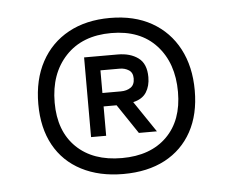

<svg xmlns="http://www.w3.org/2000/svg" viewBox="-37 -786 553 456"><g transform="rotate(-5 239.5 -558.0)"><path d="M240 -372Q183 -372 140.5 -394Q98 -416 75.5 -457Q53 -498 53 -555Q53 -613 76 -655.5Q99 -698 141 -721Q183 -744 240 -744Q298 -744 339.5 -720.5Q381 -697 403.5 -654.5Q426 -612 426 -555Q426 -498 403.5 -457Q381 -416 339.5 -394Q298 -372 240 -372ZM240 -410Q308 -410 347 -448.5Q386 -487 386 -555Q386 -624 347.5 -666Q309 -708 240 -708Q171 -708 131.5 -666Q92 -624 92 -555Q92 -487 131.5 -448.5Q171 -410 240 -410ZM171 -466V-656H251Q281 -656 300 -642Q319 -628 319 -596Q319 -575 309.5 -560Q300 -545 278 -540L328 -466H285L238 -536H207V-466ZM207 -568H251Q265 -568 274.5 -574.5Q284 -581 284 -596Q284 -610 274.5 -616Q265 -622 253 -622H207Z"/></g></svg>

Font: Onest Light
Style: Regular
Weight: 300
Designer: Dmitri Voloshin, Andrey Kudryavtsev
Foundry: Dmitri Voloshin, Andrey Kudryavtsev
Version: Version 1.000;gftools[0.9.33]